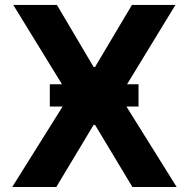

<svg xmlns="http://www.w3.org/2000/svg" viewBox="-20 -747 754 767"><path d="M207.4 -727.3H33L227.6 -410.5H179V-321.4H230.1L28.8 0H204.9L354 -248.2H359.7L508.9 0H685.7L485.1 -321.4H533.4V-410.5H487.6L680.8 -727.3H507.1L359.7 -479.4H354Z"/></svg>

Font: Magic Ui Pro
Style: Bold
Weight: 700
Designer: Stefan Endress, Andreas Faust
Version: Version 1.000;FEAKit 1.0